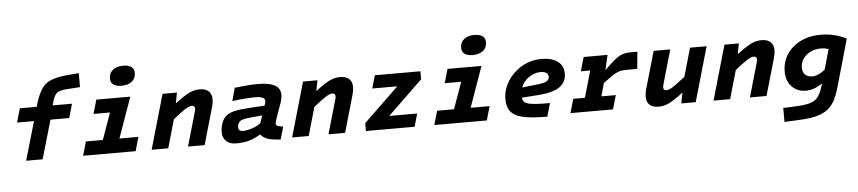

<svg xmlns="http://www.w3.org/2000/svg" viewBox="-51 -1092 7470 1672"><g transform="rotate(-5 3684.0 -256.0)"><path d="M239 -338H91L126 -460H274L280 -482Q317 -609 373 -654.5Q429 -700 569 -712L664 -720V-598L547 -590Q487 -586 462.5 -567.5Q438 -549 423 -496L413 -460H582L547 -338H383L285 0H141Z M1150 -680Q1150 -632 1117 -605Q1084 -578 1025 -578Q979 -578 954.5 -596.5Q930 -615 930 -649Q930 -696 963 -723.5Q996 -751 1055 -751Q1101 -751 1125.5 -733Q1150 -715 1150 -680ZM639 0 674 -122H822L905 -355H761L796 -477H1093L967 -122H1133L1098 0Z M1375 -477H1501L1483 -384Q1562 -444 1607 -466Q1652 -488 1699 -488Q1751 -488 1778 -463Q1805 -438 1805 -391Q1805 -376 1802.5 -360Q1800 -344 1795 -327L1701 0H1556L1642 -300Q1644 -306 1645 -312Q1646 -318 1646 -324Q1646 -337 1639.5 -344Q1633 -351 1620 -351Q1597 -351 1561.5 -328.5Q1526 -306 1454 -248L1383 0H1238Z M2390 -304 2346 -180Q2339 -161 2336.5 -150.5Q2334 -140 2334 -133Q2334 -122 2341 -116Q2348 -110 2366 -107L2397 -101L2365 9L2321 5Q2273 1 2240.5 -13Q2208 -27 2193 -49H2187Q2138 -18 2088.5 -4.5Q2039 9 1978 9Q1922 9 1890.5 -20Q1859 -49 1859 -99Q1859 -137 1871.5 -174Q1884 -211 1905 -232Q1932 -259 1979.5 -271Q2027 -283 2121 -289L2251 -297Q2258 -317 2259.5 -324Q2261 -331 2261 -338Q2261 -359 2239 -368Q2217 -377 2167 -377Q2135 -377 2084.5 -373Q2034 -369 1975 -361L2006 -475Q2066 -482 2117.5 -486Q2169 -490 2207 -490Q2308 -490 2356.5 -463Q2405 -436 2405 -380Q2405 -364 2401.5 -345Q2398 -326 2390 -304ZM2005 -127Q2005 -112 2015 -103Q2025 -94 2042 -94Q2079 -94 2124.5 -109Q2170 -124 2201 -148L2223 -214L2138 -206Q2087 -202 2061.5 -196Q2036 -190 2025 -179Q2015 -169 2010 -156.5Q2005 -144 2005 -127Z M2603 -477H2729L2711 -384Q2790 -444 2835 -466Q2880 -488 2927 -488Q2979 -488 3006 -463Q3033 -438 3033 -391Q3033 -376 3030.5 -360Q3028 -344 3023 -327L2929 0H2784L2870 -300Q2872 -306 2873 -312Q2874 -318 2874 -324Q2874 -337 2867.5 -344Q2861 -351 2848 -351Q2825 -351 2789.5 -328.5Q2754 -306 2682 -248L2611 0H2466Z M3537 0H3111V-69L3414 -361V-364H3198L3231 -477H3629V-407L3328 -116V-113H3569Z M4220 -680Q4220 -632 4187 -605Q4154 -578 4095 -578Q4049 -578 4024.5 -596.5Q4000 -615 4000 -649Q4000 -696 4033 -723.5Q4066 -751 4125 -751Q4171 -751 4195.5 -733Q4220 -715 4220 -680ZM3709 0 3744 -122H3892L3975 -355H3831L3866 -477H4163L4037 -122H4203L4168 0Z M4729 -103 4696 13Q4619 13 4563 8Q4507 3 4468 -8Q4404 -26 4374.5 -64Q4345 -102 4345 -175Q4345 -234 4373.5 -294Q4402 -354 4453 -400Q4501 -445 4561.5 -468.5Q4622 -492 4688 -492Q4779 -492 4829.5 -454Q4880 -416 4880 -348Q4880 -273 4822.5 -232.5Q4765 -192 4644 -182L4491 -171Q4491 -170 4491 -169.5Q4491 -169 4491 -167Q4491 -129 4540 -115.5Q4589 -102 4729 -103ZM4738 -333Q4738 -355 4720 -367Q4702 -379 4670 -379Q4616 -379 4568 -345.5Q4520 -312 4500 -259L4644 -275Q4694 -281 4716 -294Q4738 -307 4738 -333Z M4899 0 4934 -122H5036L5103 -355H5021L5056 -477H5265L5235 -346Q5318 -429 5361 -455.5Q5404 -482 5463 -482H5526L5512 -333H5432Q5401 -333 5379 -330.5Q5357 -328 5333 -317Q5311 -307 5283 -287.5Q5255 -268 5212 -236L5180 -122H5306L5271 0Z M5994 0H5868L5886 -93Q5807 -33 5762 -11Q5717 11 5670 11Q5618 11 5591 -13.5Q5564 -38 5564 -85Q5564 -101 5566.5 -117Q5569 -133 5574 -150L5668 -477H5813L5727 -177Q5725 -170 5724 -164Q5723 -158 5723 -152Q5723 -139 5729.5 -132.5Q5736 -126 5749 -126Q5772 -126 5807.5 -148.5Q5843 -171 5915 -229L5986 -477H6131Z M6287 -477H6413L6395 -384Q6474 -444 6519 -466Q6564 -488 6611 -488Q6663 -488 6690 -463Q6717 -438 6717 -391Q6717 -376 6714.5 -360Q6712 -344 6707 -327L6613 0H6468L6554 -300Q6556 -306 6557 -312Q6558 -318 6558 -324Q6558 -337 6551.5 -344Q6545 -351 6532 -351Q6509 -351 6473.5 -328.5Q6438 -306 6366 -248L6295 0H6150Z M7099 -50 7104 -67Q7067 -41 7031.5 -28.5Q6996 -16 6957 -16Q6885 -16 6837 -65.5Q6789 -115 6789 -196Q6789 -324 6884 -407Q6979 -490 7129 -490Q7189 -490 7244 -477Q7299 -464 7353 -437L7237 -30Q7213 56 7184.5 103.5Q7156 151 7113 178Q7075 203 7018.5 216Q6962 229 6873 233L6749 239V117L6879 111Q6984 106 7028 75Q7072 44 7099 -50ZM7123 -371Q7043 -371 6992 -326.5Q6941 -282 6941 -217Q6941 -178 6963.5 -156.5Q6986 -135 7027 -135Q7051 -135 7077.5 -146.5Q7104 -158 7137 -183L7187 -360Q7172 -365 7155.5 -368Q7139 -371 7123 -371Z"/></g></svg>

Font: Intel One Mono
Style: Bold Italic
Weight: 700
Italic angle: -16°
Monospace: yes
Designer: Fred Shallcrass
Foundry: Frere-Jones Type LLC
Version: Version 1.400;hotconv 1.1.0;makeotfexe 2.6.0;FJTRelease1.4